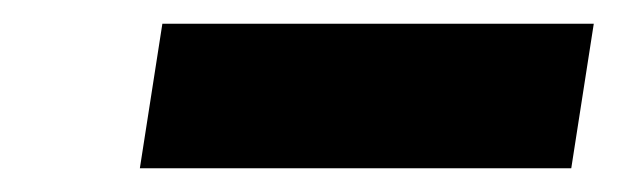

<svg xmlns="http://www.w3.org/2000/svg" viewBox="-20 -672 521 162"><path d="M98 -530H462L481 -652H117Z"/></svg>

Font: Charger Pro
Style: UltraObl
Weight: 900
Designer: Jasper
Foundry: Cannot Into Space Fonts
Version: Version 1.09